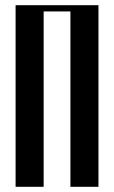

<svg xmlns="http://www.w3.org/2000/svg" viewBox="-20 -719 439 739"><path d="M40 -699H359V0H251V-675H148V0H40Z"/></svg>

Font: Moniqa Extra Bold Narrow Heading
Style: Regular
Weight: 800
Width: 4
Designer: Rajesh Rajput
Foundry: Rajesh Rajput
Version: Version 1.000;December 15, 2022;FontCreator 14.0.0.2794 32-b